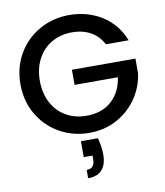

<svg xmlns="http://www.w3.org/2000/svg" viewBox="-102 -787 977 1140"><g transform="rotate(-10 386.5 -217.0)"><path d="M578 -495Q551 -547 503 -573.5Q455 -600 392 -600Q323 -600 269 -569Q215 -538 184.5 -481Q154 -424 154 -349Q154 -274 184.5 -216.5Q215 -159 269 -128Q323 -97 392 -97Q485 -97 543 -149Q601 -201 614 -290H353V-381H736V-292Q725 -211 678.5 -143Q632 -75 557.5 -34.5Q483 6 392 6Q294 6 213 -39.5Q132 -85 84.5 -166Q37 -247 37 -349Q37 -451 84.5 -532Q132 -613 213.5 -658.5Q295 -704 392 -704Q503 -704 589.5 -649.5Q676 -595 715 -495ZM435 46Q449 104 449 145Q449 207 420.5 238.5Q392 270 336 270V220Q361 220 373 206Q385 192 385 163V142H332V46Z"/></g></svg>

Font: Poppins-tnum Medium
Style: Regular
Weight: 500
Designer: Ninad Kale (Devanagari), Jonny Pinhorn (Latin)
Foundry: Indian Type Foundry
Version: Version 4.004